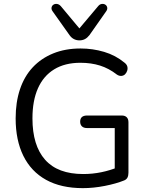

<svg xmlns="http://www.w3.org/2000/svg" viewBox="-20 -965 766 994"><path d="M409 9Q296 9 218.5 -34Q141 -77 101 -158Q61 -239 61 -352Q61 -436 83.5 -503Q106 -570 149.5 -616.5Q193 -663 255.5 -688.5Q318 -714 397 -714Q460 -714 519 -696.5Q578 -679 624 -641Q636 -632 639 -621Q642 -610 638.5 -599Q635 -588 627.5 -580.5Q620 -573 608.5 -572Q597 -571 585 -579Q544 -611 498 -625.5Q452 -640 396 -640Q316 -640 260.5 -606Q205 -572 176.5 -508Q148 -444 148 -352Q148 -212 213.5 -138Q279 -64 411 -64Q459 -64 505 -73.5Q551 -83 592 -100L574 -53V-302H431Q413 -302 404 -311Q395 -320 395 -335Q395 -351 404 -359Q413 -367 431 -367H610Q627 -367 636 -358Q645 -349 645 -332V-71Q645 -56 640 -46Q635 -36 623 -31Q581 -14 522.5 -2.5Q464 9 409 9ZM391 -756Q376 -756 363 -762.5Q350 -769 340 -783L252 -907Q245 -917 247 -926.5Q249 -936 257 -941Q265 -946 275.5 -944.5Q286 -943 295 -933L391 -818L488 -933Q496 -943 506.5 -944.5Q517 -946 525 -941Q533 -936 535 -926.5Q537 -917 530 -907L443 -783Q432 -769 419.5 -762.5Q407 -756 391 -756Z"/></svg>

Font: Nunito ExtraLight
Style: Regular
Weight: 400
Version: Version 3.602